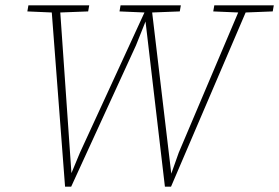

<svg xmlns="http://www.w3.org/2000/svg" viewBox="-20 -696 1051 723"><path d="M225 7 175 -649 83 -653 87 -676H316L312 -653L207 -649L249 -44L281 -121L524 -649L430 -653L434 -676H661L657 -653L553 -649L625 -42L653 -121L877 -649L783 -653L787 -676H1011L1007 -653L905 -649L624 7H601L528 -615L492 -525L248 7Z"/></svg>

Font: Source Serif 4 SmText ExtraLight
Style: Italic
Weight: 200
Italic angle: -12°
Designer: Frank Grießhammer
Foundry: Adobe
Version: Version 4.005;hotconv 1.1.0;makeotfexe 2.6.0